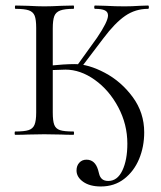

<svg xmlns="http://www.w3.org/2000/svg" viewBox="-20 -488 583 695"><path d="M257 129Q257 112 267 101Q277 90 293 90Q324 90 335 127Q336 130 339 142Q342 154 350 160.5Q358 167 372 167Q405 167 423 129Q441 91 441 32Q441 -38 408 -100Q375 -162 323 -199Q271 -236 217 -236L158 -234L155 -250Q214 -256 251 -256Q300 -256 359.5 -224.5Q419 -193 460.5 -136.5Q502 -80 502 -9Q502 43 483.5 87.5Q465 132 429.5 159.5Q394 187 345 187Q305 187 281 170Q257 153 257 129ZM35 -12Q68 -12 83.5 -17Q99 -22 105 -36.5Q111 -51 111 -81V-387Q111 -417 105.5 -431Q100 -445 84.5 -450.5Q69 -456 36 -456Q34 -456 34 -462Q34 -468 36 -468L81 -467Q119 -465 140 -465Q165 -465 203 -467L246 -468Q248 -468 248 -462Q248 -456 246 -456Q214 -456 198 -450Q182 -444 176.5 -429.5Q171 -415 171 -385V-81Q171 -50 176.5 -36Q182 -22 197 -17Q212 -12 246 -12Q248 -12 248 -6Q248 0 246 0Q218 0 202 -1L140 -2L81 -1Q64 0 35 0Q33 0 33 -6Q33 -12 35 -12ZM254 -244 331 -351Q371 -410 371 -432Q371 -445 359.5 -450.5Q348 -456 324 -456Q321 -456 321 -462Q321 -468 324 -468L362 -467Q398 -465 431 -465Q456 -465 486 -467L516 -468Q519 -468 519 -462Q519 -456 516 -456Q470 -456 433 -430.5Q396 -405 354 -349L269 -237Z"/></svg>

Font: Cormorant SC
Style: Regular
Weight: 400
Designer: Christian Thalmann (Catharsis Fonts)
Foundry: Catharsis Fonts
Version: Version 4.000